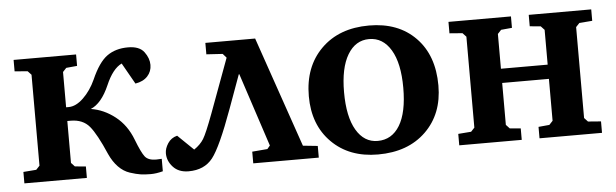

<svg xmlns="http://www.w3.org/2000/svg" viewBox="-39 -621 2415 753"><g transform="rotate(-5 1168.0 -245.0)"><path d="M31 0V-45L82 -49L96 -64V-422L82 -437L31 -441V-486H277V-441L234 -437L220 -422V-283H230Q259 -283 288.5 -311.5Q318 -340 337 -382Q366 -448 399.5 -472Q433 -496 482 -496Q527 -496 545.5 -471Q564 -446 564 -420Q564 -394 547 -375.5Q530 -357 499 -352L452 -435Q416 -418 389 -355Q359 -286 316 -268Q367 -260 411 -225.5Q455 -191 477 -133Q497 -81 510 -64.5Q523 -48 554 -48Q566 -48 576 -49V0Q550 7 528 7Q505 7 488 4.5Q471 2 446.5 -6Q422 -14 402 -34.5Q382 -55 368 -86Q333 -167 307 -198Q281 -229 233 -229H220V-64L234 -49L277 -45V0Z M594 -69Q594 -88 607 -108Q620 -128 644 -134L706 -74Q731 -91 744 -112Q757 -133 785 -208L864 -422L850 -438L786 -442V-487H982L1132 -52L1190 -46V0H932V-46L992 -51L1003 -64L908 -353H906L858 -221Q805 -75 772 -33Q739 9 677 9Q638 9 616 -15Q594 -39 594 -69Z M1172 -243Q1172 -359 1242.5 -429Q1313 -499 1431 -499Q1546 -499 1614 -429.5Q1682 -360 1682 -241Q1682 -129 1611.5 -60.5Q1541 8 1423 8Q1310 8 1241 -61Q1172 -130 1172 -243ZM1311 -247Q1311 -150 1342 -97.5Q1373 -45 1426 -45Q1482 -45 1513 -96Q1544 -147 1544 -244Q1544 -341 1512.5 -393.5Q1481 -446 1427 -446Q1373 -446 1342 -394Q1311 -342 1311 -247Z M1743 0V-45L1794 -49L1808 -64V-422L1794 -437L1743 -441V-486H1989V-441L1946 -437L1932 -422V-285H2116V-422L2102 -437L2059 -441V-486H2305V-441L2254 -437L2240 -422V-64L2254 -49L2305 -45V0H2059V-45L2102 -49L2116 -64V-229H1932V-64L1946 -49L1989 -45V0Z"/></g></svg>

Font: Khartiya
Style: Bold
Weight: 700
Version: Version 1.0.2